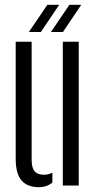

<svg xmlns="http://www.w3.org/2000/svg" viewBox="-20 -774 403 801"><path d="M45.5 -112V-600H112V-107.5Q112 -74.5 124.2 -59.8Q136.5 -45 163 -45Q181 -45 198.5 -53.5V-12.5Q175 7 142 7Q95 7 70.2 -20.8Q45.5 -48.5 45.5 -112ZM242 0V-600H308.5V0ZM100.5 -640.5 177.5 -754H227L150.5 -640.5ZM192.5 -640.5 269.5 -754H319L242.5 -640.5Z"/></svg>

Font: Big Shoulders Stencil Display
Style: Regular
Weight: 400
Designer: Patric King
Foundry: XO Type Co
Version: Version 1.000